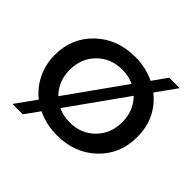

<svg xmlns="http://www.w3.org/2000/svg" viewBox="-202 -973 1246 1246"><g transform="rotate(45 421.0 -350.0)"><path d="M422 10Q323 10 241 -30L169 70H74L175 -71Q113 -120 78 -192.5Q43 -265 43 -350Q43 -505 150.5 -607.5Q258 -710 422 -710Q520 -710 602 -670L673 -770H769L668 -629Q799 -524 799 -350Q799 -194 692 -92Q585 10 422 10ZM249 -176 529 -569Q480 -592 422 -592Q317 -592 248.5 -523.5Q180 -455 180 -350Q180 -245 249 -176ZM313 -131Q362 -108 422 -108Q525 -108 593.5 -176.5Q662 -245 662 -350Q662 -455 593 -524Z"/></g></svg>

Font: Belfius21
Style: Bold
Weight: 700
Designer: Montserrat's base design by Julieta Ulanovsky, modified by Coast SPRL for Belfius Bank NV.
Foundry: Montserrat's base design by Julieta Ulanovsky, modified by Coast SPRL for Belfius Bank NV.
Version: Version 2.000;FEAKit 1.0